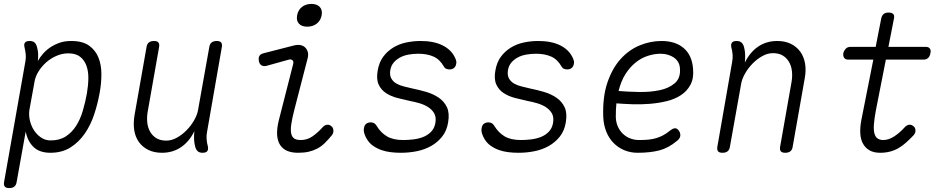

<svg xmlns="http://www.w3.org/2000/svg" viewBox="-26 -769 4846 979"><path d="M167 -458Q177 -476 192.5 -494Q208 -512 229 -526.5Q250 -541 276.5 -550.5Q303 -560 337 -560Q395 -560 428 -536.5Q461 -513 476 -475.5Q491 -438 491 -390.5Q491 -343 482 -295Q472 -239 454 -185Q436 -131 406 -87.5Q376 -44 333 -17Q290 10 231 10Q176 10 145.5 -19Q115 -48 105 -98L59 158Q57 174 47.5 182Q38 190 21 190Q4 190 -2 182Q-8 174 -5 158L104 -459Q107 -478 105 -494Q103 -510 99 -528Q95 -544 101.5 -552Q108 -560 125 -560Q142 -560 150.5 -552Q159 -544 163 -528Q168 -509 168.5 -494Q169 -479 167 -458ZM322 -497Q291 -497 261.5 -484Q232 -471 209 -450.5Q186 -430 170 -404Q154 -378 150 -352L124 -209Q120 -184 126 -156.5Q132 -129 146.5 -106Q161 -83 183 -68Q205 -53 232 -53Q278 -53 309.5 -73.5Q341 -94 362.5 -128Q384 -162 396.5 -205Q409 -248 417 -292Q424 -333 424.5 -369.5Q425 -406 414.5 -434.5Q404 -463 382 -480Q360 -497 322 -497Z M1007 10Q991 10 982 2Q973 -6 969 -22Q964 -41 963.5 -60Q963 -79 965 -100Q939 -47 897 -18.5Q855 10 800 10Q760 10 730.5 -4.5Q701 -19 682.5 -44.5Q664 -70 658.5 -105Q653 -140 660 -182L721 -528Q723 -544 732.5 -552Q742 -560 759 -560Q776 -560 782 -552Q788 -544 785 -528L727 -199Q722 -170 725 -143.5Q728 -117 740 -96.5Q752 -76 772 -64Q792 -52 822 -52Q849 -52 876 -67Q903 -82 925.5 -105Q948 -128 964 -156Q980 -184 984 -209L1041 -528Q1043 -544 1052.5 -552Q1062 -560 1079 -560Q1096 -560 1102 -552Q1108 -544 1105 -528L1030 -98Q1026 -79 1027.5 -59.5Q1029 -40 1034 -22Q1037 -6 1030.5 2Q1024 10 1007 10Z M1332 -433Q1317 -430 1307 -436Q1297 -442 1294 -458Q1291 -475 1297 -484.5Q1303 -494 1320 -498L1472 -537Q1492 -542 1506.5 -539Q1521 -536 1530.5 -526.5Q1540 -517 1543.5 -503.5Q1547 -490 1543 -473L1474 -206Q1463 -163 1459 -134Q1455 -105 1459 -87.5Q1463 -70 1474.5 -62.5Q1486 -55 1508 -55Q1540 -55 1567 -73.5Q1594 -92 1619 -120Q1630 -132 1642 -133Q1654 -134 1663 -126Q1673 -119 1674 -104Q1675 -89 1665 -78Q1647 -56 1629.5 -39Q1612 -22 1592 -11.5Q1572 -1 1548.5 4.5Q1525 10 1494 10Q1462 10 1439 0.5Q1416 -9 1402.5 -29.5Q1389 -50 1387 -81.5Q1385 -113 1396 -157L1469 -443Q1472 -456 1465 -462Q1458 -468 1447 -465ZM1541 -633Q1512 -633 1498 -648.5Q1484 -664 1489 -691Q1494 -718 1513.5 -733.5Q1533 -749 1562 -749Q1590 -749 1604.5 -733.5Q1619 -718 1614 -691Q1609 -664 1589 -648.5Q1569 -633 1541 -633Z M2018 10Q1992 10 1966.5 7Q1941 4 1918.5 -4Q1896 -12 1876.5 -25.5Q1857 -39 1844 -61Q1837 -72 1832 -87.5Q1827 -103 1830 -116Q1832 -131 1841.5 -138Q1851 -145 1864 -145Q1873 -145 1880.5 -141.5Q1888 -138 1894 -128Q1915 -93 1946.5 -74Q1978 -55 2030 -55Q2053 -55 2080 -58Q2107 -61 2130.5 -70Q2154 -79 2171.5 -96.5Q2189 -114 2194 -142Q2199 -173 2187.5 -192Q2176 -211 2156 -223.5Q2136 -236 2111.5 -243Q2087 -250 2065 -254Q2033 -261 2000 -269.5Q1967 -278 1942 -294.5Q1917 -311 1904.5 -338.5Q1892 -366 1900 -410Q1907 -451 1927.5 -479Q1948 -507 1977.5 -525.5Q2007 -544 2043.5 -552Q2080 -560 2119 -560Q2186 -560 2231 -537.5Q2276 -515 2295 -473Q2299 -464 2300.5 -456.5Q2302 -449 2300 -443Q2298 -430 2289 -422.5Q2280 -415 2266 -415Q2258 -415 2250 -418Q2242 -421 2237 -430Q2217 -466 2184.5 -480.5Q2152 -495 2107 -495Q2081 -495 2056.5 -490.5Q2032 -486 2013 -475.5Q1994 -465 1981 -449.5Q1968 -434 1964 -411Q1960 -385 1969.5 -368.5Q1979 -352 1996 -342.5Q2013 -333 2034.5 -328Q2056 -323 2076 -318Q2111 -311 2147 -300.5Q2183 -290 2211 -271Q2239 -252 2253 -222Q2267 -192 2259 -145Q2252 -102 2228.5 -72.5Q2205 -43 2172 -24.5Q2139 -6 2099.5 2Q2060 10 2018 10Z M2618 10Q2592 10 2566.5 7Q2541 4 2518.5 -4Q2496 -12 2476.5 -25.5Q2457 -39 2444 -61Q2437 -72 2432 -87.5Q2427 -103 2430 -116Q2432 -131 2441.5 -138Q2451 -145 2464 -145Q2473 -145 2480.5 -141.5Q2488 -138 2494 -128Q2515 -93 2546.5 -74Q2578 -55 2630 -55Q2653 -55 2680 -58Q2707 -61 2730.5 -70Q2754 -79 2771.5 -96.5Q2789 -114 2794 -142Q2799 -173 2787.5 -192Q2776 -211 2756 -223.5Q2736 -236 2711.5 -243Q2687 -250 2665 -254Q2633 -261 2600 -269.5Q2567 -278 2542 -294.5Q2517 -311 2504.5 -338.5Q2492 -366 2500 -410Q2507 -451 2527.5 -479Q2548 -507 2577.5 -525.5Q2607 -544 2643.5 -552Q2680 -560 2719 -560Q2786 -560 2831 -537.5Q2876 -515 2895 -473Q2899 -464 2900.5 -456.5Q2902 -449 2900 -443Q2898 -430 2889 -422.5Q2880 -415 2866 -415Q2858 -415 2850 -418Q2842 -421 2837 -430Q2817 -466 2784.5 -480.5Q2752 -495 2707 -495Q2681 -495 2656.5 -490.5Q2632 -486 2613 -475.5Q2594 -465 2581 -449.5Q2568 -434 2564 -411Q2560 -385 2569.5 -368.5Q2579 -352 2596 -342.5Q2613 -333 2634.5 -328Q2656 -323 2676 -318Q2711 -311 2747 -300.5Q2783 -290 2811 -271Q2839 -252 2853 -222Q2867 -192 2859 -145Q2852 -102 2828.5 -72.5Q2805 -43 2772 -24.5Q2739 -6 2699.5 2Q2660 10 2618 10Z M3436 -102Q3445 -88 3442.5 -74.5Q3440 -61 3425 -50Q3382 -14 3335.5 -2Q3289 10 3225 10Q3189 10 3157.5 -3Q3126 -16 3102.5 -40Q3079 -64 3065.5 -97.5Q3052 -131 3050 -171Q3046 -274 3071 -347.5Q3096 -421 3138.5 -468Q3181 -515 3235.5 -537.5Q3290 -560 3347 -560Q3418 -560 3460.5 -523.5Q3503 -487 3508 -417Q3512 -369 3494.5 -336.5Q3477 -304 3445.5 -283.5Q3414 -263 3372.5 -253Q3331 -243 3286.5 -239.5Q3242 -236 3198 -237.5Q3154 -239 3117 -242Q3115 -225 3114.5 -207.5Q3114 -190 3114 -171Q3115 -144 3125 -122.5Q3135 -101 3151 -86Q3167 -71 3188 -63Q3209 -55 3233 -55Q3259 -55 3280 -57Q3301 -59 3319.5 -64.5Q3338 -70 3355 -79Q3372 -88 3389 -102Q3405 -115 3416 -115Q3427 -115 3436 -102ZM3128 -305Q3176 -301 3233 -300Q3290 -299 3337.5 -309Q3385 -319 3415 -345Q3445 -371 3441 -420Q3440 -439 3431.5 -453Q3423 -467 3409.5 -476Q3396 -485 3379 -490Q3362 -495 3342 -495Q3311 -495 3278 -484.5Q3245 -474 3216 -451Q3187 -428 3164 -392.5Q3141 -357 3128 -305Z M3730 -560Q3746 -560 3755 -552Q3764 -544 3768 -528Q3773 -509 3773.5 -490Q3774 -471 3772 -450Q3798 -503 3840 -531.5Q3882 -560 3937 -560Q3977 -560 4006.5 -545.5Q4036 -531 4054.5 -505.5Q4073 -480 4079 -445Q4085 -410 4077 -368L4016 -22Q4014 -6 4004.5 2Q3995 10 3978 10Q3961 10 3955 2Q3949 -6 3952 -22L4010 -351Q4015 -380 4012 -406.5Q4009 -433 3997 -453.5Q3985 -474 3965 -486Q3945 -498 3915 -498Q3888 -498 3861 -483Q3834 -468 3811.5 -445Q3789 -422 3773 -394Q3757 -366 3753 -341L3696 -22Q3694 -6 3684.5 2Q3675 10 3658 10Q3641 10 3635 2Q3629 -6 3632 -22L3707 -452Q3711 -471 3709.5 -490.5Q3708 -510 3703 -528Q3700 -544 3706.5 -552Q3713 -560 3730 -560Z M4695 -530Q4709 -530 4715.5 -521Q4722 -512 4718 -498Q4716 -483 4707 -474Q4698 -465 4684 -465H4491L4440 -206Q4432 -163 4430 -134Q4428 -105 4433 -87.5Q4438 -70 4449.5 -62.5Q4461 -55 4478 -55Q4505 -55 4533.5 -73.5Q4562 -92 4587 -120Q4598 -132 4610 -133Q4622 -134 4631 -126Q4641 -119 4642 -105.5Q4643 -92 4633 -80Q4613 -59 4594 -42Q4575 -25 4555 -13.5Q4535 -2 4512 4Q4489 10 4462 10Q4429 10 4407.5 -2.5Q4386 -15 4374 -37Q4362 -59 4360.5 -89.5Q4359 -120 4366 -157L4427 -465H4299Q4285 -465 4278.5 -474Q4272 -483 4274 -498Q4278 -512 4287 -521Q4296 -530 4310 -530H4439L4467 -673Q4470 -689 4479 -697Q4488 -705 4505 -705Q4522 -705 4529 -697Q4536 -689 4532 -673L4504 -530Z"/></svg>

Font: Maple Mono ExtraLight
Style: Italic
Weight: 275
Italic angle: -10°
Monospace: yes
Designer: subframe7536
Version: Version 7.000